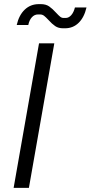

<svg xmlns="http://www.w3.org/2000/svg" viewBox="-20 -910 439 930"><path d="M169 -700H243L120 0H46ZM215 -813Q202 -827 193.5 -833.5Q185 -840 174 -840H164Q147 -840 134.5 -826.5Q122 -813 117 -789H61Q72 -837 100 -863.5Q128 -890 168 -890H178Q202 -890 218 -879Q234 -868 252 -848Q264 -835 271.5 -829Q279 -823 288 -823H298Q313 -823 325 -836.5Q337 -850 343 -874H399Q388 -826 361 -799.5Q334 -773 295 -773H285Q263 -773 247.5 -783.5Q232 -794 215 -813Z"/></svg>

Font: Bai Jamjuree
Style: Italic
Weight: 400
Italic angle: -10°
Version: Version 1.000; ttfautohint (v1.6)